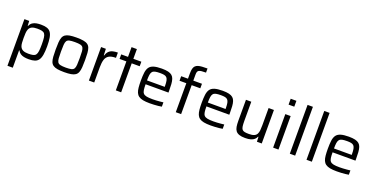

<svg xmlns="http://www.w3.org/2000/svg" viewBox="-27 -1645 5346 2746"><g transform="rotate(20 2646.0 -272.0)"><path d="M86.4 199.5V-510H159.5L163.1 -436.8H168.7Q183.8 -471.3 210.1 -488.9Q236.4 -506.5 269.4 -512.3Q302.3 -518 336.8 -518Q392.2 -518 428.7 -506Q465.2 -493.9 486.2 -464.6Q507.2 -435.3 516.3 -384.3Q525.3 -333.4 525.3 -255.5Q525.3 -177.7 516.5 -126.5Q507.7 -75.3 487 -45.9Q466.3 -16.6 430.3 -4.3Q394.3 8 339 8Q298.2 8 266 1.4Q233.8 -5.3 210.6 -21.1Q187.4 -36.9 173.2 -64.8H167.6V199.5ZM305.1 -64.8Q350.7 -64.8 378.4 -71.1Q406 -77.5 419.9 -96.6Q433.9 -115.8 438.7 -153.6Q443.6 -191.5 443.6 -255Q443.6 -318.5 438.7 -356.6Q433.9 -394.7 419.9 -413.9Q406 -433 378.4 -439.4Q350.7 -445.8 305.1 -445.8Q254.3 -445.8 224.4 -431.4Q194.5 -417 182.1 -386.1Q172.1 -361.6 169.9 -328.9Q167.6 -296.2 167.6 -255Q167.6 -212.8 169.9 -181.4Q172.1 -150 180.2 -128.6Q194 -94.3 223.9 -79.6Q253.9 -64.8 305.1 -64.8Z M878.4 8Q815.2 8 773.8 0.7Q732.4 -6.6 708.1 -23.9Q683.8 -41.3 672.5 -71.3Q661.2 -101.3 657.9 -146.5Q654.7 -191.7 654.7 -255.1Q654.7 -318.5 657.9 -363.6Q661.2 -408.8 672.5 -438.8Q683.8 -468.8 708.1 -486.1Q732.4 -503.5 773.8 -510.7Q815.2 -518 878.4 -518Q941.5 -518 982.9 -510.7Q1024.3 -503.5 1048.7 -486.1Q1073 -468.8 1084.2 -438.8Q1095.5 -408.8 1098.8 -363.6Q1102.1 -318.5 1102.1 -255.1Q1102.1 -191.7 1098.8 -146.5Q1095.5 -101.3 1084.2 -71.3Q1073 -41.3 1048.7 -23.9Q1024.3 -6.6 982.9 0.7Q941.5 8 878.4 8ZM878.4 -61Q931.7 -61 961.1 -68.1Q990.5 -75.1 1002.7 -95.1Q1015 -115 1017.6 -153.7Q1020.3 -192.4 1020.3 -255.1Q1020.3 -317.8 1017.6 -356.4Q1015 -395.1 1002.7 -415.2Q990.5 -435.4 961.1 -442.2Q931.7 -449 878.4 -449Q825.5 -449 795.9 -442.2Q766.3 -435.4 754 -415.2Q741.8 -395.1 739.1 -356.4Q736.4 -317.8 736.4 -255.1Q736.4 -192.4 739.1 -153.7Q741.8 -115 754 -95.1Q766.3 -75.1 795.9 -68.1Q825.5 -61 878.4 -61Z M1253.4 0V-510H1326.1L1330.1 -411.9H1336.2Q1348.8 -455 1372.9 -478Q1397.1 -501.1 1430.9 -509.5Q1464.8 -518 1506.3 -518V-438Q1437.1 -438 1399.9 -415.8Q1362.7 -393.6 1348.6 -347.9Q1334.6 -302.3 1334.6 -231.8V0Z M1663.3 0V-441H1559.7V-510H1663.3V-658H1744.5V-510H1866.1V-441H1744.5V0Z M2181.3 8Q2119.4 8 2077.9 -0.1Q2036.4 -8.2 2011 -26.8Q1985.7 -45.3 1972.9 -75.6Q1960.1 -105.9 1955.9 -150.1Q1951.7 -194.3 1951.7 -254Q1951.7 -325.2 1958 -375.4Q1964.4 -425.7 1985.8 -457.2Q2007.1 -488.8 2052.9 -503.4Q2098.7 -518 2177.2 -518Q2236 -518 2273.7 -508.9Q2311.3 -499.8 2333.2 -480.7Q2355.1 -461.6 2365.3 -430.5Q2375.6 -399.5 2378.6 -355.8Q2381.6 -312.1 2381.6 -254.9V-227.8H2033.4Q2033.4 -175.9 2038.1 -143Q2042.7 -110 2058.5 -92Q2074.3 -74 2107.8 -67.2Q2141.2 -60.4 2198.8 -60.4Q2223 -60.4 2251.9 -61.9Q2280.7 -63.3 2309.7 -66.1Q2338.6 -68.8 2361.6 -71.7V-6.1Q2341 -2.1 2310.4 1.2Q2279.8 4.5 2246.3 6.2Q2212.7 8 2181.3 8ZM2303.1 -269.1V-296Q2303.1 -347.5 2297 -378.2Q2290.9 -408.8 2276.4 -424.3Q2261.9 -439.8 2236.9 -444.7Q2212 -449.6 2174.7 -449.6Q2127.3 -449.6 2099.2 -443.4Q2071.2 -437.3 2057 -419.9Q2042.8 -402.5 2038.1 -370.6Q2033.4 -338.6 2033.4 -286.4H2322Z M2575.8 0V-441H2472.2V-510H2575.8V-590.8Q2575.8 -633.6 2582.8 -661.4Q2589.8 -689.2 2605.5 -705.5Q2621.1 -721.7 2646.2 -729.8Q2671.3 -737.9 2706.7 -740.2Q2742.1 -742.5 2788.7 -742.5V-679.9Q2747.6 -679.9 2721.9 -677.2Q2696.1 -674.5 2682 -666.6Q2667.9 -658.7 2662.5 -643.7Q2657 -628.8 2657 -604.9V-510H2788.7V-441H2657V0Z M3107.3 8Q3045.4 8 3003.9 -0.1Q2962.4 -8.2 2937 -26.8Q2911.7 -45.3 2898.9 -75.6Q2886.1 -105.9 2881.9 -150.1Q2877.7 -194.3 2877.7 -254Q2877.7 -325.2 2884 -375.4Q2890.4 -425.7 2911.8 -457.2Q2933.1 -488.8 2978.9 -503.4Q3024.7 -518 3103.2 -518Q3162 -518 3199.7 -508.9Q3237.3 -499.8 3259.2 -480.7Q3281.1 -461.6 3291.3 -430.5Q3301.6 -399.5 3304.6 -355.8Q3307.6 -312.1 3307.6 -254.9V-227.8H2959.4Q2959.4 -175.9 2964.1 -143Q2968.7 -110 2984.5 -92Q3000.3 -74 3033.8 -67.2Q3067.2 -60.4 3124.8 -60.4Q3149 -60.4 3177.9 -61.9Q3206.7 -63.3 3235.7 -66.1Q3264.6 -68.8 3287.6 -71.7V-6.1Q3267 -2.1 3236.4 1.2Q3205.8 4.5 3172.3 6.2Q3138.7 8 3107.3 8ZM3229.1 -269.1V-296Q3229.1 -347.5 3223 -378.2Q3216.9 -408.8 3202.4 -424.3Q3187.9 -439.8 3162.9 -444.7Q3138 -449.6 3100.7 -449.6Q3053.3 -449.6 3025.2 -443.4Q2997.2 -437.3 2983 -419.9Q2968.8 -402.5 2964.1 -370.6Q2959.4 -338.6 2959.4 -286.4H3248Z M3632.4 8Q3576.3 8 3541.7 -4.1Q3507.2 -16.2 3489 -40.3Q3470.9 -64.3 3464.6 -101.8Q3458.4 -139.3 3458.4 -190.5V-510H3539.6V-219.5Q3539.6 -167.7 3544 -136.7Q3548.3 -105.7 3561.5 -90.1Q3574.7 -74.6 3599.7 -69.7Q3624.7 -64.8 3665.5 -64.8Q3714.6 -64.8 3742.7 -77.1Q3770.9 -89.5 3783.6 -113.2Q3796.4 -136.9 3799.7 -170.6Q3803 -204.3 3803 -246.5V-510H3884.2V0H3811L3807.5 -73.2H3801.3Q3791.2 -49.2 3771.5 -30.9Q3751.9 -12.6 3718.2 -2.3Q3684.4 8 3632.4 8Z M4054.5 -653.7V-743H4141.5V-653.7ZM4057.4 0V-510H4138.6V0Z M4311.4 0V-743H4392.6V0Z M4565.4 0V-743H4646.6V0Z M5027.3 8Q4965.4 8 4923.9 -0.1Q4882.4 -8.2 4857 -26.8Q4831.7 -45.3 4818.9 -75.6Q4806.1 -105.9 4801.9 -150.1Q4797.7 -194.3 4797.7 -254Q4797.7 -325.2 4804 -375.4Q4810.4 -425.7 4831.8 -457.2Q4853.1 -488.8 4898.9 -503.4Q4944.7 -518 5023.2 -518Q5082 -518 5119.7 -508.9Q5157.3 -499.8 5179.2 -480.7Q5201.1 -461.6 5211.3 -430.5Q5221.6 -399.5 5224.6 -355.8Q5227.6 -312.1 5227.6 -254.9V-227.8H4879.4Q4879.4 -175.9 4884.1 -143Q4888.7 -110 4904.5 -92Q4920.3 -74 4953.8 -67.2Q4987.2 -60.4 5044.8 -60.4Q5069 -60.4 5097.9 -61.9Q5126.7 -63.3 5155.7 -66.1Q5184.6 -68.8 5207.6 -71.7V-6.1Q5187 -2.1 5156.4 1.2Q5125.8 4.5 5092.3 6.2Q5058.7 8 5027.3 8ZM5149.1 -269.1V-296Q5149.1 -347.5 5143 -378.2Q5136.9 -408.8 5122.4 -424.3Q5107.9 -439.8 5082.9 -444.7Q5058 -449.6 5020.7 -449.6Q4973.3 -449.6 4945.2 -443.4Q4917.2 -437.3 4903 -419.9Q4888.8 -402.5 4884.1 -370.6Q4879.4 -338.6 4879.4 -286.4H5168Z"/></g></svg>

Font: Saira Thin
Style: Regular
Weight: 100
Designer: Hector Gatti with collaboration of the Omnibus-Type team
Foundry: Omnibus-Type
Version: Version 1.101